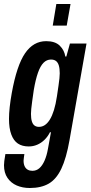

<svg xmlns="http://www.w3.org/2000/svg" viewBox="-37 -745 453 961"><path d="M112 196Q76 196 47 183.5Q18 171 0.5 145.5Q-17 120 -17 82Q-17 74 -15.5 61Q-14 48 -10 26H85Q84 36 82.5 44Q81 52 81 59Q81 76 86.5 87.5Q92 99 102 104.5Q112 110 125 110Q145 110 160 97Q175 84 186 59Q197 34 203 0Q207 -21 210.5 -41.5Q214 -62 218 -83H213Q202 -61 185.5 -45Q169 -29 149 -20.5Q129 -12 107 -12Q74 -12 52.5 -26.5Q31 -41 19.5 -72Q8 -103 8 -150Q8 -176 11.5 -208.5Q15 -241 22 -280Q47 -418 88.5 -478.5Q130 -539 194 -539Q239 -539 262 -516.5Q285 -494 290 -462H295L313 -527H396L311 -44Q295 47 270 99.5Q245 152 207 174Q169 196 112 196ZM158 -110Q174 -110 187.5 -119Q201 -128 212.5 -146.5Q224 -165 233 -194Q242 -223 248 -263Q253 -296 256 -317.5Q259 -339 260.5 -353Q262 -367 262 -378Q262 -402 257.5 -417Q253 -432 243.5 -439.5Q234 -447 218 -447Q197 -447 181 -431Q165 -415 153 -381Q141 -347 132 -294Q127 -260 124 -237.5Q121 -215 119.5 -200.5Q118 -186 118 -175Q118 -152 122.5 -137.5Q127 -123 136 -116.5Q145 -110 158 -110ZM227 -617 245 -725H316L297 -617Z"/></svg>

Font: Archivo ExtraCondensed SemiBold
Style: Italic
Weight: 600
Width: 2
Italic angle: -10°
Designer: Hector Gatti
Foundry: Omnibus-Type
Version: Version 2.001